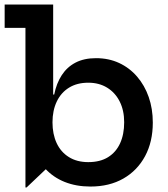

<svg xmlns="http://www.w3.org/2000/svg" viewBox="-24 -810 740 845"><path d="M88 15V-687.5H-3.5V-790H210V-358L207 -293V-213.5L210 -96L93 15ZM374 11Q311.5 11 260.8 -9.2Q210 -29.5 174 -69Q138 -108.5 119.5 -166L207 -271.5Q207 -220 225.2 -180.5Q243.5 -141 279 -118.8Q314.5 -96.5 364.5 -96.5Q416.5 -96.5 451.5 -118.2Q486.5 -140 504.5 -179.2Q522.5 -218.5 522.5 -272Q522.5 -324 502.8 -363.2Q483 -402.5 447.5 -424.2Q412 -446 364.5 -446Q315 -446 279.8 -424.2Q244.5 -402.5 225.8 -363Q207 -323.5 207 -271.5L191.5 -394H214.5Q224.5 -443.5 247.8 -479.2Q271 -515 308.5 -534.5Q346 -554 398.5 -554Q454.5 -554 500.2 -532.8Q546 -511.5 579.2 -473Q612.5 -434.5 630.5 -383Q648.5 -331.5 648.5 -270.5Q648.5 -186 614.5 -122.8Q580.5 -59.5 519 -24.2Q457.5 11 374 11Z"/></svg>

Font: Hepta Slab ExtraLight SemiBold
Style: Regular
Weight: 600
Version: Version 1.102